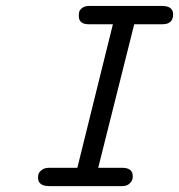

<svg xmlns="http://www.w3.org/2000/svg" viewBox="-20 -631 607 651"><path d="M108.9 -28.8Q108.9 -34.7 110.8 -41.3Q112.8 -47.9 121.8 -54.9Q130.9 -62 146 -62H242.2L362.8 -548.8H280.8Q247.1 -548.8 247.1 -577.1Q247.1 -584 248.5 -590.6Q250 -597.2 258.5 -604Q267.1 -610.8 282.2 -610.8H529.8Q566.9 -610.8 566.9 -582Q566.9 -548.8 530.8 -548.8H435.1L313 -62H395Q430.2 -62 430.2 -33.2Q430.2 -27.3 428 -20.8Q425.8 -14.2 417.5 -7.1Q409.2 0 394 0H147Q108.9 0 108.9 -28.8Z"/></svg>

Font: CMU Typewriter Text
Style: Italic
Weight: 500
Italic angle: -14.04°
Version: Version 0.7.0